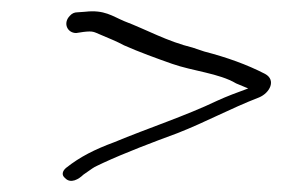

<svg xmlns="http://www.w3.org/2000/svg" viewBox="-20 -350 522 343"><path d="M116.1 -291 129.4 -293C146.7 -295 147.4 -293 159.6 -288C173.7 -282 188.7 -276 201.6 -269C228.7 -257 259 -246 287.4 -236C324.3 -223 371.7 -219 401.8 -201C409.4 -198 415.9 -195 423.4 -192C404.3 -185 385.2 -178 367.9 -170C311.6 -143 244.2 -121 184.2 -96C149.1 -83 123.1 -70 97.9 -50C91 -44 89.9 -37 96.1 -32C106.3 -21 120.8 -30 129 -38L144.8 -49C150.4 -53 156.7 -55 164.3 -59C203.2 -77 253.2 -96 296.7 -112C349 -132.5 390.9 -155.9 442.9 -176C462.1 -184 473.8 -207 453.5 -218C420.9 -234.8 385.6 -247.4 344.9 -258L324 -265C278.7 -276 242 -297 202.4 -312C180.8 -321 166.7 -333 132.1 -329L118 -328C113 -328 108.6 -326 105 -322C91.9 -309 100.1 -291 116.1 -291Z"/></svg>

Font: CiSf OpenHand
Style: SquObl
Weight: 400
Foundry: Cannot Into Space Fonts
Version: Version 0.7892